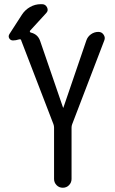

<svg xmlns="http://www.w3.org/2000/svg" viewBox="-20 -880 540 900"><path d="M41 -690.4Q29.3 -690.4 23.4 -700.2Q17.6 -710 24.4 -720.7L83 -811.5Q97.7 -834 121.1 -847.2Q144.5 -860.4 170.9 -860.4H176.8Q193.4 -860.4 200.7 -845.2Q208 -830.1 196.3 -818.4L121.1 -736.3Q119.1 -734.4 120.1 -731.4Q121.1 -728.5 124 -727.5Q157.2 -719.7 168 -688.5L275.4 -376Q275.4 -375 276.4 -375Q277.3 -375 277.3 -376L384.8 -690.4Q390.6 -708 406.2 -719.2Q421.9 -730.5 441.4 -730.5Q457 -730.5 465.8 -717.3Q474.6 -704.1 468.8 -690.4L318.4 -297.9Q315.4 -290 315.4 -282.2V-41Q315.4 -24.4 303.7 -12.2Q292 0 274.4 0Q256.8 0 245.1 -12.2Q233.4 -24.4 233.4 -41V-282.2Q233.4 -290 230.5 -297.9L80.1 -688.5Q80.1 -688.5 80.1 -689.5Q79.1 -690.4 79.1 -691.4Q78.1 -697.3 69.3 -695.3Q53.7 -690.4 41 -690.4Z"/></svg>

Font: Rounded Mgen+ 1m regular
Style: Regular
Weight: 400
Designer: [Source Han Sans]
Ryoko NISHIZUKA  (kana & ideographs); Paul D. Hunt (Latin, Greek & Cyrillic); Wenlong ZHANG  (bopomofo
Version: Version 1.059.20150602